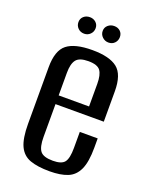

<svg xmlns="http://www.w3.org/2000/svg" viewBox="-123 -691 599 766"><g transform="rotate(20 176.0 -307.5)"><path d="M183 9Q132 9 100 -2.5Q68 -14 53 -46Q38 -78 38 -140V-380Q38 -451 71.5 -477.5Q105 -504 179 -504Q252 -504 285.5 -477.5Q319 -451 319 -380V-251H114V-112Q114 -69 127.5 -52Q141 -35 181 -35Q218 -35 230.5 -51.5Q243 -68 243 -112V-180H319V-141Q319 -80 304 -47.5Q289 -15 259 -3Q229 9 183 9ZM114 -288H243V-384Q243 -422 230.5 -439.5Q218 -457 179 -457Q141 -457 127.5 -439.5Q114 -422 114 -384ZM125 -554Q109 -554 98.5 -564.5Q88 -575 88 -590Q88 -605 98.5 -614.5Q109 -624 125 -624Q140 -624 150.5 -614.5Q161 -605 161 -590Q161 -575 150.5 -564.5Q140 -554 125 -554ZM228 -554Q213 -554 202 -564.5Q191 -575 191 -590Q191 -605 202 -614.5Q213 -624 228 -624Q244 -624 254 -614.5Q264 -605 264 -590Q264 -575 254 -564.5Q244 -554 228 -554Z"/></g></svg>

Font: Alumni Sans Medium
Style: Regular
Weight: 500
Designer: Robert E. Leuschke
Foundry: Robert E. Leuschke
Version: Version 1.018